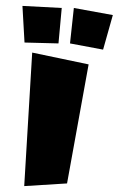

<svg xmlns="http://www.w3.org/2000/svg" viewBox="-20 -658 402 650"><path d="M217 -511 230 -631 362 -607 329 -490ZM56 -638 63 -514 178 -511 189 -631ZM62 -28 207 -37 280 -440 89 -480Z"/></svg>

Font: Super Mario
Style: Regular
Weight: 400
Version: Version 1.0